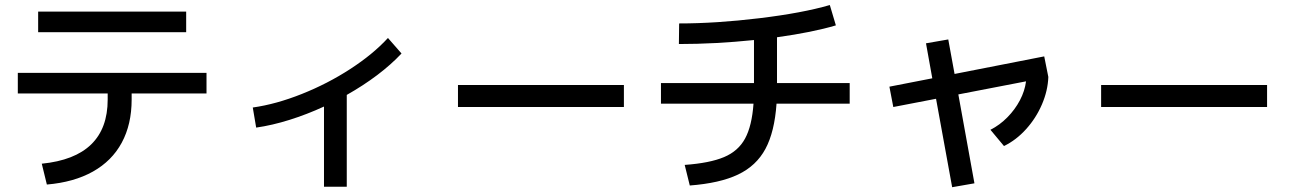

<svg xmlns="http://www.w3.org/2000/svg" viewBox="-20 -741 5226 774"><path d="M414.1 -339.8V-364.3H51.8V-447.3H812.5V-364.3H510.7V-339.8Q510.7 -239.7 470.9 -166Q431.2 -92.3 354.5 -49.3Q277.8 -6.3 168.9 2.9L148.4 -81.1Q414.1 -107.4 414.1 -339.8ZM133.8 -694.3H730.5V-611.3H133.8Z M1543.9 -587.9 1598.6 -525.4Q1557.1 -481 1500.5 -438.2Q1443.8 -395.5 1377.9 -358.4V11.7H1286.1V-311.5Q1217.3 -279.8 1147.2 -257.8Q1077.1 -235.8 1012.7 -226.6L999 -307.6Q1092.8 -320.8 1196.5 -362.1Q1300.3 -403.3 1392.1 -462.9Q1483.9 -522.5 1543.9 -587.9Z M1826.2 -398.4H2495.1V-309.6H1826.2Z M3017.6 -323.2H2644.5V-406.2H3019.5V-579.6Q2863.8 -563.5 2716.8 -563.5L2717.8 -646.5Q2866.7 -646.5 3040.8 -667.5Q3214.8 -688.5 3325.2 -720.7L3349.6 -638.7Q3255.9 -610.8 3112.3 -590.8V-406.2H3405.3V-323.2H3110.4Q3102.5 -209.5 3065.7 -140.9Q3028.8 -72.3 2955.3 -37.4Q2881.8 -2.4 2760.7 6.8L2740.2 -76.2Q2841.3 -83.5 2898.7 -107.7Q2956.1 -131.8 2983.6 -182.6Q3011.2 -233.4 3017.6 -323.2Z M3565.4 -391.6 3738.3 -425.3 3712.9 -566.4 3802.7 -582 3828.1 -442.9 4189.5 -513.7 4206.1 -430.7Q4204.1 -375.5 4180.4 -320.3Q4156.7 -265.1 4116.7 -220.7Q4076.7 -176.3 4027.3 -152.3L3972.7 -217.8Q4010.3 -236.8 4041 -268.1Q4071.8 -299.3 4091.6 -336.9Q4111.3 -374.5 4116.2 -413.1L3843.3 -360.4L3908.2 -2L3818.4 13.7L3753.4 -342.8L3581.1 -309.6Z M4418.9 -398.4H5087.9V-309.6H4418.9Z"/></svg>

Font: Pretendard GOV Medium
Style: Regular
Weight: 500
Designer: Base glyphs from Inter by Rasmus Andersson; Hangeul glyphs from Noto Sans CJK(Source Han Sans) by Jang Soo-young and Kan
Foundry: Kil Hyung-jin
Version: Version 1.309